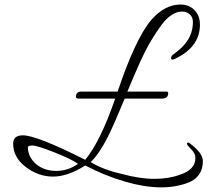

<svg xmlns="http://www.w3.org/2000/svg" viewBox="-20 -751 921 847"><path d="M818 -118Q875 -76 875 -40.5Q875 -5 858 19Q841 43 812 54Q698 99 531 50Q442 24 356 -21Q279 28 214 28Q149 28 93.5 -14.5Q38 -57 38 -117Q38 -154 81 -154Q142 -154 356 -46Q424 -129 488 -316H327Q315 -316 315 -324Q315 -347 339 -347H499Q578 -583 649 -665Q708 -731 776 -731Q814 -731 838 -706.5Q862 -682 862 -642Q862 -544 753 -492Q746 -488 740.5 -488Q735 -488 735 -496Q735 -504 745.5 -511.5Q756 -519 764.5 -526.5Q773 -534 778 -538Q831 -587 831 -653Q831 -676 817 -688Q803 -700 782 -700Q761 -700 738 -685.5Q715 -671 694 -643Q667 -607 636 -553.5Q605 -500 542 -347H714Q722 -347 722 -340Q722 -316 693 -316H530Q485 -207 466 -168Q420 -73 380 -36Q433 -3 516 16Q597 38 660.5 38Q724 38 773 20Q842 -2 842 -54Q842 -74 823.5 -92.5Q805 -111 805 -116.5Q805 -122 809.5 -122Q814 -122 818 -118ZM324 -28Q298 -48 221 -78.5Q144 -109 123.5 -109Q103 -109 103 -101Q103 -60 139 -27Q176 3 228 3Q280 3 324 -28Z"/></svg>

Font: Alex Brush
Style: Regular
Weight: 400
Designer: Robert E. Leuschke
Foundry: Robert E. Leuschke
Version: Version 1.003